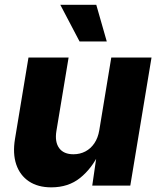

<svg xmlns="http://www.w3.org/2000/svg" viewBox="-20 -786 672 813"><path d="M197.3 7.3Q140.6 7.3 102.5 -18.1Q64.5 -43.5 48.8 -89.6Q33.2 -135.7 43.5 -197.8L100.6 -542.5H270.5L218.8 -231Q211.4 -185.1 230.5 -158.9Q249.5 -132.8 291 -132.8Q318.8 -132.8 341.6 -144.8Q364.3 -156.7 379.6 -179.4Q395 -202.1 400.4 -234.4L451.2 -542.5H621.6L531.7 0H370.6L390.6 -137.7H399.9Q368.7 -72.3 319.1 -32.5Q269.5 7.3 197.3 7.3ZM316.9 -610.4 235.4 -765.6H387.7L432.1 -610.4Z"/></svg>

Font: Inter 16pt ExtraBold
Style: Italic
Weight: 800
Italic angle: -9.3988°
Version: Version 4.001;git-66647c0bb